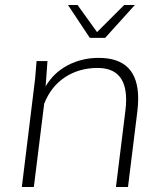

<svg xmlns="http://www.w3.org/2000/svg" viewBox="-20 -744 654 764"><path d="M66.9 0 119.6 -429.7 125.5 -501H168.9L161.6 -400.4Q193.8 -455.1 249.8 -484.4Q305.7 -513.7 373 -513.7Q529.8 -513.7 529.8 -352.1Q529.8 -329.1 526.9 -303.7L489.3 0H441.4L479 -303.7Q481.9 -327.1 481.9 -347.2Q481.9 -473.6 368.2 -473.6Q294.9 -473.6 238.8 -436.8Q182.6 -399.9 155.8 -331.1L114.7 0ZM337.4 -593.3 250.5 -724.1H288.6L366.2 -616.2L474.1 -724.1H516.6L398.4 -593.3Z"/></svg>

Font: Muli
Style: ExtraLightItalic
Weight: 200
Italic angle: -7°
Designer: Vernon Adams
Foundry: newtypography
Version: Version 2.0; ttfautohint (v1.00rc1.2-2d82) -l 8 -r 50 -G 200